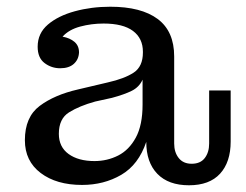

<svg xmlns="http://www.w3.org/2000/svg" viewBox="-20 -541 731 571"><path d="M224 9Q148 9 101 -26.5Q54 -62 54 -124Q54 -193 98 -226Q142 -259 212 -275L301 -296Q350 -307 377.5 -325Q405 -343 405 -385V-387Q405 -427 375.5 -449Q346 -471 288 -471Q252 -471 218.5 -462Q185 -453 166 -432Q188 -428 201.5 -416.5Q215 -405 215 -385Q214 -364 199.5 -351Q185 -338 159 -338Q133 -338 112.5 -353.5Q92 -369 92 -402Q92 -442 122.5 -468Q153 -494 202.5 -507.5Q252 -521 308 -521Q400 -521 449 -484.5Q498 -448 498 -373V-114Q498 -88 511.5 -71Q525 -54 550 -54Q576 -54 589 -71Q602 -88 602 -114V-272H666V-120Q666 -59 634.5 -24.5Q603 10 542 10Q481 10 448 -24Q415 -58 415 -119Q392 -51 340.5 -21Q289 9 224 9ZM155 -143Q155 -104 184 -83Q213 -62 261 -62Q299 -62 331.5 -78.5Q364 -95 384 -132Q404 -169 404 -230V-304Q394 -282 372 -271Q350 -260 313 -250L263 -239Q216 -226 185.5 -207Q155 -188 155 -143Z"/></svg>

Font: Montagu Slab 16pt
Style: Regular
Weight: 400
Designer: Florian Karsten
Foundry: Florian Karsten
Version: Version 1.000; ttfautohint (v1.8.3)